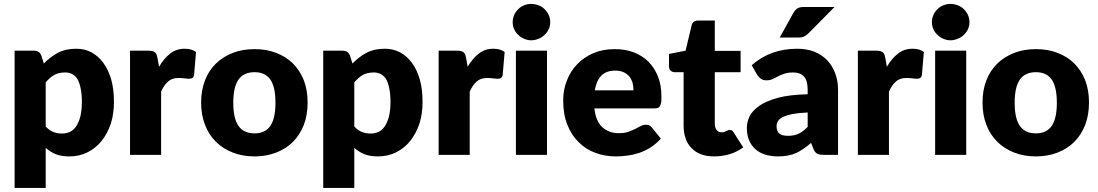

<svg xmlns="http://www.w3.org/2000/svg" viewBox="-20 -771 5467 956"><path d="M207.5 -360.8V-141.1Q225.6 -121.6 245.6 -113.8Q265.6 -106 288.6 -106Q309.1 -106 328.1 -114.3Q345.2 -122.1 359.4 -142.1Q373 -163.6 379.9 -190.4Q387.7 -222.7 387.7 -263.7Q387.7 -302.2 381.3 -332.5Q375.5 -360.4 365.2 -377.9Q355 -394 338.9 -402.3Q323.2 -410.2 305.7 -410.2Q272 -410.2 249.5 -397.5Q228.5 -385.7 207.5 -360.8ZM186.5 -492.7 198.2 -454.6Q229 -486.8 267.6 -507.8Q305.7 -528.3 359.4 -528.3Q401.4 -528.3 434.6 -510.7Q469.2 -492.2 494.1 -458.5Q520 -423.3 533.7 -375.5Q547.4 -326.7 547.4 -263.7Q547.4 -203.6 531.7 -155.3Q515.1 -106 485.8 -69.3Q457.5 -33.7 416 -12.7Q375 7.8 325.7 7.8Q285.6 7.8 257.3 -3.4Q231.9 -13.7 207.5 -34.7V164.6H52.7V-518.6H148.4Q177.7 -518.6 186.5 -492.7Z M764.2 -481.9 772 -438.5Q796.4 -480.5 827.6 -504.4Q857.9 -528.3 899.4 -528.3Q935.1 -528.3 956.1 -512.2L946.3 -397.9Q944.3 -387.2 938 -382.8Q931.6 -378.9 922.4 -378.9Q916 -378.9 911.6 -379.4L898.4 -380.9Q896 -380.9 891.4 -381.3Q886.7 -381.8 884.3 -382.3Q879.4 -382.8 870.6 -382.8Q836.4 -382.8 816.9 -365.2Q795.9 -346.2 782.2 -314.9V0H627.4V-518.6H719.2Q731.4 -518.6 738.8 -516.6Q746.6 -514.2 751.5 -510.7Q756.3 -506.3 759.8 -499Q761.2 -494.6 764.2 -481.9Z M1247.6 -526.4Q1307.1 -526.4 1355 -507.8Q1404.3 -488.8 1438.5 -455.1Q1472.7 -420.9 1492.7 -371.6Q1511.7 -321.8 1511.7 -260.7Q1511.7 -198.7 1492.7 -148.9Q1473.1 -99.1 1438.5 -64.5Q1404.3 -30.3 1355 -11.2Q1305.7 7.8 1247.6 7.8Q1188.5 7.8 1139.6 -11.2Q1089.4 -30.8 1055.7 -64.5Q1019.5 -100.1 1001 -148.9Q981.4 -198.2 981.4 -260.7Q981.4 -322.3 1001 -371.6Q1019.5 -419.9 1055.7 -455.1Q1089.8 -488.3 1139.6 -507.8Q1187.5 -526.4 1247.6 -526.4ZM1247.6 -106.9Q1300.8 -106.9 1326.7 -145Q1351.6 -182.6 1351.6 -259.3Q1351.6 -336.9 1326.7 -374Q1300.8 -411.6 1247.6 -411.6Q1192.9 -411.6 1167 -374Q1141.6 -336.9 1141.6 -259.3Q1141.6 -182.1 1167 -145Q1192.4 -106.9 1247.6 -106.9Z M1744.1 -360.8V-141.1Q1762.2 -121.6 1782.2 -113.8Q1802.2 -106 1825.2 -106Q1845.7 -106 1864.7 -114.3Q1881.8 -122.1 1896 -142.1Q1909.7 -163.6 1916.5 -190.4Q1924.3 -222.7 1924.3 -263.7Q1924.3 -302.2 1918 -332.5Q1912.1 -360.4 1901.9 -377.9Q1891.6 -394 1875.5 -402.3Q1859.9 -410.2 1842.3 -410.2Q1808.6 -410.2 1786.1 -397.5Q1765.1 -385.7 1744.1 -360.8ZM1723.1 -492.7 1734.9 -454.6Q1765.6 -486.8 1804.2 -507.8Q1842.3 -528.3 1896 -528.3Q1938 -528.3 1971.2 -510.7Q2005.9 -492.2 2030.8 -458.5Q2056.6 -423.3 2070.3 -375.5Q2084 -326.7 2084 -263.7Q2084 -203.6 2068.4 -155.3Q2051.8 -106 2022.5 -69.3Q1994.1 -33.7 1952.6 -12.7Q1911.6 7.8 1862.3 7.8Q1822.3 7.8 1793.9 -3.4Q1768.6 -13.7 1744.1 -34.7V164.6H1589.4V-518.6H1685.1Q1714.4 -518.6 1723.1 -492.7Z M2300.8 -481.9 2308.6 -438.5Q2333 -480.5 2364.3 -504.4Q2394.5 -528.3 2436 -528.3Q2471.7 -528.3 2492.7 -512.2L2482.9 -397.9Q2481 -387.2 2474.6 -382.8Q2468.3 -378.9 2459 -378.9Q2452.6 -378.9 2448.2 -379.4L2435.1 -380.9Q2432.6 -380.9 2428 -381.3Q2423.3 -381.8 2420.9 -382.3Q2416 -382.8 2407.2 -382.8Q2373 -382.8 2353.5 -365.2Q2332.5 -346.2 2318.8 -314.9V0H2164.1V-518.6H2255.9Q2268.1 -518.6 2275.4 -516.6Q2283.2 -514.2 2288.1 -510.7Q2293 -506.3 2296.4 -499Q2297.9 -494.6 2300.8 -481.9Z M2548.8 -518.6H2703.6V0H2548.8ZM2712.4 -626Q2705.6 -610.8 2691.9 -597.7Q2678.7 -584.5 2661.6 -578.1Q2643.1 -570.3 2624.5 -570.3Q2607.4 -570.3 2589.4 -578.1Q2573.2 -584.5 2560.1 -597.7Q2545.9 -610.8 2540 -626Q2532.7 -642.1 2532.7 -660.6Q2532.7 -678.7 2540 -695.8Q2545.9 -710.9 2560.1 -725.1Q2573.2 -738.3 2589.4 -744.6Q2606.9 -751.5 2624.5 -751.5Q2643.6 -751.5 2661.6 -744.6Q2678.7 -738.3 2691.9 -725.1Q2705.6 -711.4 2712.4 -695.8Q2719.7 -679.2 2719.7 -660.6Q2719.7 -642.1 2712.4 -626Z M2941.4 -321.3H3134.3Q3134.3 -339.8 3129.9 -357.4Q3125 -375 3114.3 -389.2Q3102.1 -403.8 3085.9 -411.1Q3067.9 -419.4 3043.5 -419.4Q2999 -419.4 2974.1 -394.5Q2949.7 -369.1 2941.4 -321.3ZM3238.3 -231.4H2939.5Q2946.8 -167 2979 -137.7Q3011.7 -107.9 3061 -107.9Q3088.9 -107.9 3107.9 -114.3Q3124 -119.6 3142.6 -128.9Q3147.9 -131.8 3158 -137Q3168 -142.1 3170.9 -143.6Q3183.1 -149.9 3197.3 -149.9Q3215.3 -149.9 3225.1 -136.7L3270.5 -81.1Q3248 -55.2 3218.8 -36.6Q3189.9 -18.6 3161.6 -9.3Q3131.8 0.5 3103.5 3.9Q3072.3 7.8 3047.4 7.8Q2991.2 7.8 2945.3 -9.8Q2897 -27.3 2861.8 -62.5Q2825.2 -98.1 2805.2 -149.4Q2784.2 -200.7 2784.2 -270.5Q2784.2 -323.7 2802.2 -369.1Q2819.8 -415.5 2853.5 -450.7Q2886.2 -485.4 2933.6 -505.9Q2981 -526.4 3040 -526.4Q3093.8 -526.4 3134.8 -510.7Q3178.2 -494.1 3208.5 -463.9Q3238.8 -433.6 3256.3 -389.6Q3273.4 -347.2 3273.4 -289.1Q3273.4 -271.5 3272 -260.7Q3270.5 -251.5 3266.1 -243.2Q3262.2 -235.8 3255.9 -233.9Q3248.5 -231.4 3238.3 -231.4Z M3535.6 7.8Q3498 7.8 3470.7 -2.9Q3442.4 -13.2 3423.3 -33.7Q3403.3 -53.7 3394 -81.1Q3383.8 -110.8 3383.8 -143.6V-411.6H3339.8Q3327.1 -411.6 3319.3 -419.4Q3311 -426.8 3311 -441.9V-502.4L3393.6 -518.6L3423.8 -645Q3429.7 -668.9 3458 -668.9H3539.1V-517.6H3667.5V-411.6H3539.1V-153.8Q3539.1 -135.7 3547.9 -124.5Q3556.2 -112.3 3572.8 -112.3Q3582 -112.3 3587.4 -114.3Q3589.8 -114.7 3597.2 -118.7Q3598.6 -119.1 3601.3 -120.4Q3604 -121.6 3605.5 -122.6Q3609.4 -124 3613.8 -124Q3621.1 -124 3625.5 -121.1Q3628.9 -117.7 3633.8 -110.4L3680.7 -37.1Q3650.4 -14.6 3613.3 -3.4Q3575.2 7.8 3535.6 7.8Z M4001.5 -139.2V-210.9Q3953.6 -208.5 3925.3 -203.1Q3896.5 -197.3 3877.4 -188Q3860.8 -179.7 3853.5 -167.5Q3846.7 -156.2 3846.7 -142.6Q3846.7 -116.2 3861.3 -105.5Q3875 -94.7 3903.8 -94.7Q3933.6 -94.7 3956.1 -105Q3976.6 -114.3 4001.5 -139.2ZM3750.5 -397.9 3722.7 -446.3Q3772 -488.8 3827.1 -508.3Q3882.8 -528.3 3949.7 -528.3Q3996.6 -528.3 4034.7 -513.7Q4073.7 -497.1 4098.6 -471.2Q4124.5 -443.8 4138.7 -405.8Q4152.8 -367.7 4152.8 -324.2V0H4081.5Q4059.6 0 4048.8 -5.9Q4037.1 -12.2 4029.8 -30.8L4018.6 -59.6Q3997.1 -41 3981 -30.3Q3959.5 -15.6 3944.3 -9.3Q3923.3 0 3903.3 3.4Q3881.3 7.8 3854.5 7.8Q3818.4 7.8 3790 -1.5Q3761.7 -9.8 3741.2 -28.3Q3720.2 -46.9 3709.5 -73.7Q3698.7 -99.6 3698.7 -134.8Q3698.7 -163.1 3712.4 -191.9Q3726.1 -219.7 3761.2 -244.6Q3795.9 -268.1 3854 -284.2Q3909.7 -299.3 4001.5 -301.8V-324.2Q4001.5 -370.1 3982.9 -390.1Q3964.4 -410.2 3929.7 -410.2Q3903.8 -410.2 3884.8 -403.8Q3866.2 -397.5 3853.5 -390.6Q3835 -380.9 3826.7 -377Q3814.5 -371.1 3795.4 -371.1Q3779.3 -371.1 3768.6 -378.9Q3756.8 -387.7 3750.5 -397.9ZM3985.4 -736.3H4135.3L4005.4 -605Q3994.1 -593.8 3982.9 -588.9Q3973.1 -584 3955.1 -584H3862.3L3930.2 -706.5Q3938 -720.2 3950.2 -729Q3960.9 -736.3 3985.4 -736.3Z M4388.2 -481.9 4396 -438.5Q4420.4 -480.5 4451.7 -504.4Q4481.9 -528.3 4523.4 -528.3Q4559.1 -528.3 4580.1 -512.2L4570.3 -397.9Q4568.4 -387.2 4562 -382.8Q4555.7 -378.9 4546.4 -378.9Q4540 -378.9 4535.6 -379.4L4522.5 -380.9Q4520 -380.9 4515.4 -381.3Q4510.7 -381.8 4508.3 -382.3Q4503.4 -382.8 4494.6 -382.8Q4460.4 -382.8 4440.9 -365.2Q4419.9 -346.2 4406.2 -314.9V0H4251.5V-518.6H4343.3Q4355.5 -518.6 4362.8 -516.6Q4370.6 -514.2 4375.5 -510.7Q4380.4 -506.3 4383.8 -499Q4385.3 -494.6 4388.2 -481.9Z M4636.2 -518.6H4791V0H4636.2ZM4799.8 -626Q4793 -610.8 4779.3 -597.7Q4766.1 -584.5 4749 -578.1Q4730.5 -570.3 4711.9 -570.3Q4694.8 -570.3 4676.8 -578.1Q4660.6 -584.5 4647.5 -597.7Q4633.3 -610.8 4627.4 -626Q4620.1 -642.1 4620.1 -660.6Q4620.1 -678.7 4627.4 -695.8Q4633.3 -710.9 4647.5 -725.1Q4660.6 -738.3 4676.8 -744.6Q4694.3 -751.5 4711.9 -751.5Q4731 -751.5 4749 -744.6Q4766.1 -738.3 4779.3 -725.1Q4793 -711.4 4799.8 -695.8Q4807.1 -679.2 4807.1 -660.6Q4807.1 -642.1 4799.8 -626Z M5138.2 -526.4Q5197.8 -526.4 5245.6 -507.8Q5294.9 -488.8 5329.1 -455.1Q5363.3 -420.9 5383.3 -371.6Q5402.3 -321.8 5402.3 -260.7Q5402.3 -198.7 5383.3 -148.9Q5363.8 -99.1 5329.1 -64.5Q5294.9 -30.3 5245.6 -11.2Q5196.3 7.8 5138.2 7.8Q5079.1 7.8 5030.3 -11.2Q4980 -30.8 4946.3 -64.5Q4910.2 -100.1 4891.6 -148.9Q4872.1 -198.2 4872.1 -260.7Q4872.1 -322.3 4891.6 -371.6Q4910.2 -419.9 4946.3 -455.1Q4980.5 -488.3 5030.3 -507.8Q5078.1 -526.4 5138.2 -526.4ZM5138.2 -106.9Q5191.4 -106.9 5217.3 -145Q5242.2 -182.6 5242.2 -259.3Q5242.2 -336.9 5217.3 -374Q5191.4 -411.6 5138.2 -411.6Q5083.5 -411.6 5057.6 -374Q5032.2 -336.9 5032.2 -259.3Q5032.2 -182.1 5057.6 -145Q5083 -106.9 5138.2 -106.9Z"/></svg>

Font: Lato-ExtraBold
Style: Regular
Weight: 500
Designer: Lukasz Dziedzic with Adam Twardoch and Botio Nikoltchev
Foundry: tyPoland Lukasz Dziedzic
Version: ""